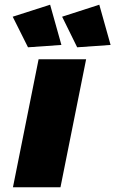

<svg xmlns="http://www.w3.org/2000/svg" viewBox="-20 -796 490 816"><path d="M346 -544H144L35 0H237ZM193 -776 34 -725 99 -595 241 -605ZM402 -776 244 -725 308 -595 450 -605Z"/></svg>

Font: Argentum Sans ExtraBold
Style: Italic
Weight: 800
Italic angle: -11.3°
Designer: Julieta Ulanovsky
Foundry: Julieta Ulanovsky
Version: Version 5.001;February 15, 2019;FontCreator 11.5.0.2425 64-b